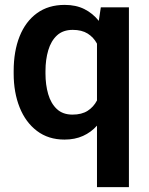

<svg xmlns="http://www.w3.org/2000/svg" viewBox="-20 -558 605 781"><path d="M35.6 -258.8V-269Q35.6 -349.6 59.8 -410.2Q84 -470.7 130.4 -504.4Q176.8 -538.1 243.2 -538.1Q289.1 -538.1 323.2 -521Q357.4 -503.9 381.8 -473.1L390.1 -528.3H504.4V203.1H374.5V-46.9Q350.6 -20 317.6 -5.1Q284.7 9.8 242.2 9.8Q176.8 9.8 130.4 -25.4Q84 -60.5 59.8 -121.3Q35.6 -182.1 35.6 -258.8ZM165 -269V-258.8Q165 -213.4 176 -175.3Q187 -137.2 211.2 -114.5Q235.4 -91.8 274.9 -91.8Q312.5 -91.8 336.7 -107.4Q360.8 -123 374.5 -149.4V-380.4Q360.8 -406.2 336.7 -421.4Q312.5 -436.5 275.9 -436.5Q236.3 -436.5 211.9 -414.1Q187.5 -391.6 176.3 -353.5Q165 -315.4 165 -269Z"/></svg>

Font: Vazirmatn RD SemiBold
Style: Regular
Weight: 600
Designer: Saber Rastikerdar
Foundry: Saber Rastikerdar
Version: Version 32.102